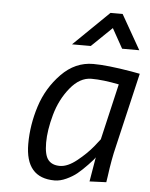

<svg xmlns="http://www.w3.org/2000/svg" viewBox="-53 -782 652 836"><g transform="rotate(5 273.0 -364.0)"><path d="M241 -587 396 -738H449L535 -587H460L412 -673L323 -587ZM217 10Q89 10 89 -139Q89 -222 115.5 -304.5Q142 -387 202 -448.5Q262 -510 341 -510Q402 -510 508 -492L546 -485L470 -160Q456 -104 446 -28L442 -2L369 1Q383 -85 387 -106Q382 -97 357.5 -71.5Q333 -46 314 -30.5Q295 -15 268 -2.5Q241 10 217 10ZM459 -431Q389 -445 338.5 -445Q288 -445 246 -393.5Q204 -342 185 -273.5Q166 -205 166 -151Q166 -97 183 -76Q200 -55 234 -55Q268 -55 308.5 -87.5Q349 -120 376 -153L402 -186Z"/></g></svg>

Font: TitilliumWebItalic
Style: Italic
Weight: 400
Italic angle: -13°
Version: Version 1.001;PS 57.000;hotconv 1.0.70;makeotf.lib2.5.55311